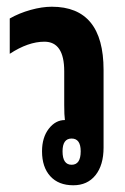

<svg xmlns="http://www.w3.org/2000/svg" viewBox="-20 -542 373 571"><path d="M198 9Q154 9 129.5 -18Q105 -45 105 -92Q105 -133 125 -159Q145 -185 173 -185Q171 -199 171 -230V-330Q171 -418 112 -418Q64 -418 9 -382V-487Q37 -503 71 -512.5Q105 -522 134 -522Q288 -522 288 -334V-103Q288 -51 264 -21Q240 9 198 9ZM193 -52Q220 -52 220 -92Q220 -130 193 -130Q166 -130 166 -92Q166 -52 193 -52Z"/></svg>

Font: Noto Sans Thai Looped UI Condensed
Style: Bold
Weight: 700
Width: 3
Designer: Cadson Demak Team
Foundry: Cadson Demak Co., Ltd.
Version: Version 1.000